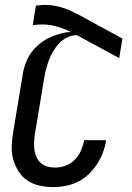

<svg xmlns="http://www.w3.org/2000/svg" viewBox="-20 -758 540 786"><path d="M198 8Q170 8 142.5 2Q115 -4 93 -18.5Q71 -33 56.5 -55.5Q42 -78 34.5 -104.5Q27 -131 28 -159.5Q29 -188 34 -217L73 -452Q76 -474 84 -496.5Q92 -519 105.5 -539Q119 -559 138.5 -575.5Q158 -592 179.5 -602.5Q201 -613 224 -619.5Q247 -626 270 -627Q243 -641 213 -649.5Q183 -658 151 -658Q142 -658 132.5 -657Q123 -656 114 -655L127 -735Q137 -736 146 -737Q155 -738 164 -738Q184 -738 203.5 -734.5Q223 -731 241 -725Q259 -719 275.5 -711Q292 -703 309 -694L481 -600L468 -520L295 -614H293Q274 -614 255.5 -605Q237 -596 223 -581.5Q209 -567 198.5 -549.5Q188 -532 181 -513.5Q174 -495 169 -476Q164 -457 161 -439L122 -204Q120 -188 119.5 -172Q119 -156 121.5 -141Q124 -126 130.5 -112.5Q137 -99 148.5 -89.5Q160 -80 175 -76Q190 -72 206 -72Q227 -72 248 -79.5Q269 -87 285.5 -103.5Q302 -120 311 -140.5Q320 -161 324 -182V-184H414V-181Q410 -156 400.5 -131.5Q391 -107 376.5 -85Q362 -63 342 -44Q322 -25 298 -13.5Q274 -2 248.5 3Q223 8 198 8Z"/></svg>

Font: Iosevka Medium
Style: Italic
Weight: 500
Italic angle: -9°
Monospace: yes
Designer: Belleve Invis
Foundry: Belleve Invis
Version: Version 32.5.0; ttfautohint (v1.8.4)